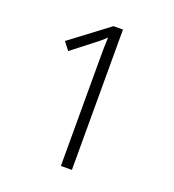

<svg xmlns="http://www.w3.org/2000/svg" viewBox="-131 -816 832 918"><g transform="rotate(20 285.5 -357.0)"><path d="M338 0V-714H290L96 -568L127 -528L226 -605C252 -625 266 -636 284 -654C282 -621 282 -588 282 -531V0Z"/></g></svg>

Font: Noto Sans Khmer UI Light
Style: Regular
Weight: 300
Designer: Danh Hong and the Monotype Design Team
Foundry: Monotype Imaging Inc.
Version: Version 2.002